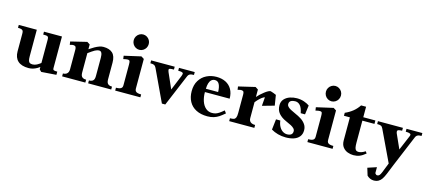

<svg xmlns="http://www.w3.org/2000/svg" viewBox="-61 -1254 4633 2061"><g transform="rotate(15 2256.0 -223.0)"><path d="M76 -136V-331Q76 -350 72.2 -360.2Q68.5 -370.5 55.2 -375.8Q42 -381 15 -381V-413H215.5V-120.5Q215.5 -88.5 220 -71.8Q224.5 -55 235.5 -48.2Q246.5 -41.5 267 -41.5Q290 -41.5 314.2 -54Q338.5 -66.5 373 -94.5L377 -55Q353.5 -33.5 330 -19.8Q306.5 -6 282.8 0.8Q259 7.5 235 7.5Q156 7.5 116 -29.2Q76 -66 76 -136ZM355.5 -10.5V-339.5Q355.5 -359 351.2 -367.5Q347 -376 335 -378.5Q323 -381 295 -381V-413H495V-64Q495 -51.5 497.8 -46Q500.5 -40.5 510.8 -38Q521 -35.5 544 -35.5V0L378 12Z M957 -96V-300.5Q957 -371 921.5 -371Q898.5 -371 874.2 -357.5Q850 -344 801.5 -308.5V-352.5Q834.5 -375 860.5 -389.5Q886.5 -404 910 -412.2Q933.5 -420.5 954.5 -420.5Q1022 -420.5 1057 -387.8Q1092 -355 1092 -282.5V-96Q1092 -76.5 1096.8 -62.8Q1101.5 -49 1114.8 -40.5Q1128 -32 1153 -32V0H896.5V-32Q921 -32 934.2 -40.5Q947.5 -49 952.2 -62.8Q957 -76.5 957 -96ZM670 -93V-313.5Q670 -330.5 665 -341.5Q660 -352.5 644.2 -355.2Q628.5 -358 599 -348L594 -384L773 -427.5L804.5 -407.5V-96Q804.5 -76.5 809.2 -62.8Q814 -49 827.2 -40.5Q840.5 -32 865.5 -32V0H607.5V-32Q629.5 -32 643.5 -40.5Q657.5 -49 663.8 -62.8Q670 -76.5 670 -93Z M1268 -77V-306.5Q1268 -334.5 1264 -345Q1260 -355.5 1244.8 -356.8Q1229.5 -358 1193 -349L1188 -385L1374.5 -427.5L1406 -407.5V-78.5Q1406 -61 1413.2 -51Q1420.5 -41 1436 -36.5Q1451.5 -32 1477 -32V0H1197V-32Q1222.5 -32 1238 -36.5Q1253.5 -41 1260.8 -50.8Q1268 -60.5 1268 -77ZM1249 -575.5Q1249 -598 1260.2 -617.5Q1271.5 -637 1290.8 -648.5Q1310 -660 1332.5 -660Q1355 -660 1374.2 -648.5Q1393.5 -637 1404.8 -617.5Q1416 -598 1416 -575.5Q1416 -552 1404.8 -532.2Q1393.5 -512.5 1374.2 -501Q1355 -489.5 1332.5 -489.5Q1310 -489.5 1290.8 -501Q1271.5 -512.5 1260.2 -532.2Q1249 -552 1249 -575.5Z M1486 -381V-413H1748V-381Q1719 -381 1705.8 -378.5Q1692.5 -376 1692.5 -366.5Q1692.5 -360.5 1693.8 -354.8Q1695 -349 1699 -339.5L1775 -167L1844 -335Q1846 -340 1848.5 -349.2Q1851 -358.5 1851 -362.5Q1851 -371 1841.5 -375Q1832 -379 1820.5 -380Q1809 -381 1795.5 -381V-413H1970.5V-381Q1954.5 -381 1942.2 -379Q1930 -377 1919.8 -370Q1909.5 -363 1903.5 -349L1755 5H1717.5L1551 -349Q1541.5 -368.5 1528.2 -374.8Q1515 -381 1486 -381Z M1991.5 -208Q1991.5 -277.5 2021.8 -326.2Q2052 -375 2102 -399.5Q2152 -424 2211 -424Q2270 -424 2314 -401.8Q2358 -379.5 2382.2 -336.8Q2406.5 -294 2406.5 -234H2131.5Q2131.5 -177.5 2147 -132.8Q2162.5 -88 2192 -62.5Q2221.5 -37 2261.5 -37Q2283.5 -37 2301.2 -42.2Q2319 -47.5 2339.2 -60.8Q2359.5 -74 2388.5 -99L2409 -71Q2375.5 -42.5 2350.2 -25.5Q2325 -8.5 2293.8 1.2Q2262.5 11 2222.5 11Q2149.5 11 2097.5 -15.8Q2045.5 -42.5 2018.5 -92Q1991.5 -141.5 1991.5 -208ZM2203.5 -386.5Q2180.5 -386.5 2164.5 -372.2Q2148.5 -358 2140.8 -332Q2133 -306 2132.5 -271H2268.5Q2267.5 -325 2251.8 -355.8Q2236 -386.5 2203.5 -386.5Z M2535 -108V-313.5Q2535 -331.5 2530.8 -342Q2526.5 -352.5 2511 -355.2Q2495.5 -358 2464 -348L2459 -384L2643 -427.5L2674 -407.5V-88.5Q2674 -72 2680.8 -59.5Q2687.5 -47 2703 -39.5Q2718.5 -32 2743.5 -32V0H2464V-32Q2492 -32 2506.5 -37Q2521 -42 2528 -58.2Q2535 -74.5 2535 -108ZM2811.5 -425.5Q2816.5 -425.5 2843.8 -415Q2871 -404.5 2875 -402L2781.5 -348.5Q2768.5 -348.5 2752.2 -339.8Q2736 -331 2716 -312.5Q2696 -294 2673 -265.5L2668.5 -319Q2702.5 -358 2746.2 -391.8Q2790 -425.5 2811.5 -425.5ZM2771.5 -385 2875 -402 2893.5 -287 2760.5 -249.5Z M2931 -31.5 2944.5 -148.5H2992.5Q2997 -109 3013 -80.8Q3029 -52.5 3051.8 -38.2Q3074.5 -24 3099.5 -24Q3128.5 -24 3144.8 -36.2Q3161 -48.5 3161 -73.5Q3161 -91 3148 -104.5Q3135 -118 3113.8 -129.2Q3092.5 -140.5 3053.5 -157.5Q3002 -180 2971.5 -215.2Q2941 -250.5 2941 -305Q2941 -346.5 2965.5 -373.5Q2990 -400.5 3027.2 -413Q3064.5 -425.5 3103.5 -425.5Q3147.5 -425.5 3184.2 -412.8Q3221 -400 3245 -382.5L3231.5 -281H3183.5Q3173 -337.5 3150.2 -363.5Q3127.5 -389.5 3094.5 -389.5Q3066.5 -389.5 3047.2 -378.5Q3028 -367.5 3028 -340Q3028 -325.5 3040 -312.8Q3052 -300 3072.5 -288.8Q3093 -277.5 3124 -264Q3165.5 -246 3196 -226.5Q3226.5 -207 3246.5 -178.5Q3266.5 -150 3266.5 -112.5Q3266.5 -69.5 3243.8 -41.5Q3221 -13.5 3182.5 -0.8Q3144 12 3094.5 12Q3048.5 12 3006.8 0.5Q2965 -11 2931 -31.5Z M3404 -77V-306.5Q3404 -334.5 3400 -345Q3396 -355.5 3380.8 -356.8Q3365.5 -358 3329 -349L3324 -385L3510.5 -427.5L3542 -407.5V-78.5Q3542 -61 3549.2 -51Q3556.5 -41 3572 -36.5Q3587.5 -32 3613 -32V0H3333V-32Q3358.5 -32 3374 -36.5Q3389.5 -41 3396.8 -50.8Q3404 -60.5 3404 -77ZM3385 -575.5Q3385 -598 3396.2 -617.5Q3407.5 -637 3426.8 -648.5Q3446 -660 3468.5 -660Q3491 -660 3510.2 -648.5Q3529.5 -637 3540.8 -617.5Q3552 -598 3552 -575.5Q3552 -552 3540.8 -532.2Q3529.5 -512.5 3510.2 -501Q3491 -489.5 3468.5 -489.5Q3446 -489.5 3426.8 -501Q3407.5 -512.5 3396.2 -532.2Q3385 -552 3385 -575.5Z M3705 -119V-374.5H3639V-407.5Q3736.5 -449.5 3788 -529.5H3843.5V-413H3978V-375H3843.5V-131Q3843.5 -96.5 3847.5 -77Q3851.5 -57.5 3861.2 -48.8Q3871 -40 3888.5 -40Q3904.5 -40 3922.8 -46Q3941 -52 3964 -67L3979 -46Q3943.5 -16 3912.8 -4Q3882 8 3845.5 8Q3813.5 8 3781.5 -3.5Q3749.5 -15 3727.2 -43.2Q3705 -71.5 3705 -119Z M4006.5 -381V-413H4284V-381Q4261 -381 4246 -376.5Q4231 -372 4231 -360.5Q4231 -355.5 4232 -349.8Q4233 -344 4235 -339.5L4307 -179L4378 -347Q4379.5 -350 4380.2 -354.5Q4381 -359 4381 -362.5Q4381 -370 4370.5 -374.2Q4360 -378.5 4347 -379.8Q4334 -381 4324 -381V-413H4500V-381Q4484 -381 4472 -378.8Q4460 -376.5 4450 -369.5Q4440 -362.5 4434.5 -349L4290.5 -4H4235.5L4071.5 -349Q4062 -369.5 4048.5 -375.2Q4035 -381 4006.5 -381ZM4050.5 181 4025.5 99.5 4124 67V134Q4129 141.5 4135 146.2Q4141 151 4148.5 151Q4163.5 151 4173.2 140.2Q4183 129.5 4194 102L4247 -32.5L4290.5 -4L4244.5 109.5Q4229.5 145.5 4214.5 167.8Q4199.5 190 4178 202Q4156.5 214 4125 214Q4104.5 214 4085 205Q4065.5 196 4050.5 181Z"/></g></svg>

Font: Didactic
Style: Regular
Weight: 400
Designer: Tyler Finck
Foundry: Etcetera Type Co
Version: Version 3.007;FEAKit 1.0